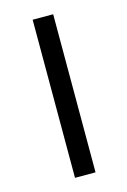

<svg xmlns="http://www.w3.org/2000/svg" viewBox="-88 -564 404 609"><g transform="rotate(-15 114.0 -259.5)"><path d="M148.9 -518.6V0.5H81.5V-518.6Z"/></g></svg>

Font: AnjaliOldLipi
Style: Regular
Weight: 400
Designer: Kevin & Siji
Foundry: Core : Kevin & Siji
Modification : Hiran Venugopalan
Opentype mlm2 support: Rajeesh Nambiar
New Feature Table : Santhosh
Version: Version 7.1.0+20221109